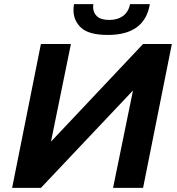

<svg xmlns="http://www.w3.org/2000/svg" viewBox="-20 -914 862 934"><path d="M179 -700H325L228 -225L676 -700H816L676 0H530L627 -474L179 0H39ZM505 -744Q413 -744 375.2 -778.5Q337.5 -813 337.5 -865Q337.5 -879 340 -894H434Q433 -886.5 433 -880Q433 -853 451.5 -835Q470 -817 512 -817Q552 -817 578.5 -836.5Q605 -856 613 -894H709Q684 -744 505 -744Z"/></svg>

Font: Argentum Sans Medium
Style: Italic
Weight: 500
Italic angle: -11°
Designer: Julieta Ulanovsky (font), Cristiano Sobral (main changes and remaster)
Foundry: Julieta Ulanovsky (font), Cristiano Sobral (main changes and remaster)
Version: Version 2.007;June 15, 2022;FontCreator 14.0.0.2814 64-bit; 